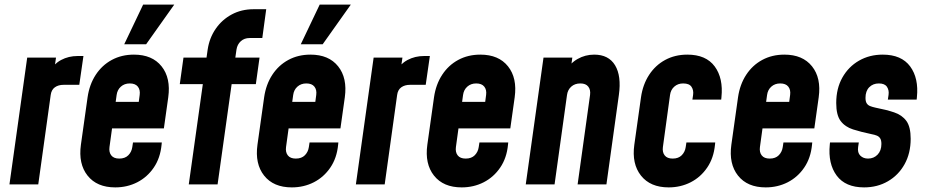

<svg xmlns="http://www.w3.org/2000/svg" viewBox="-20 -800 4019 833"><path d="M21 0 98 -550H223L210 -460L191 -487Q213 -522.5 245.2 -539.8Q277.5 -557 317 -557H342L324 -432H256Q233 -432 218 -421.2Q203 -410.5 200 -388L146 0Z M480 13Q400.5 13 360 -38Q319.5 -89 331 -172L360 -378Q368 -433.5 395.2 -475.2Q422.5 -517 465 -540Q507.5 -563 561 -563Q640.5 -563 681 -512.2Q721.5 -461.5 710 -378L691 -243H450L466 -358H582L586 -388Q589 -410.5 578 -424.2Q567 -438 543 -438Q520 -438 504.5 -424.2Q489 -410.5 486 -388L455 -162Q452 -139.5 462.8 -125.8Q473.5 -112 497.5 -112Q522.5 -112 536.8 -126.5Q551 -141 554 -162L557 -182H682L681 -172Q675.5 -114.5 647.2 -73Q619 -31.5 575.5 -9.2Q532 13 480 13ZM519 -608 601 -780H736L614 -608Z M799 0 860 -435H760L776 -550H876L881 -585Q888.5 -635.5 915.8 -675Q943 -714.5 985.2 -737.2Q1027.5 -760 1080 -760H1135L1118 -635H1063Q1040 -635 1024.8 -621.2Q1009.5 -607.5 1006 -585L1001 -550H1106L1090 -435H985L924 0Z M1246 13Q1166.5 13 1126 -38Q1085.5 -89 1097 -172L1126 -378Q1134 -433.5 1161.2 -475.2Q1188.5 -517 1231 -540Q1273.5 -563 1327 -563Q1406.5 -563 1447 -512.2Q1487.5 -461.5 1476 -378L1457 -243H1216L1232 -358H1348L1352 -388Q1355 -410.5 1344 -424.2Q1333 -438 1309 -438Q1286 -438 1270.5 -424.2Q1255 -410.5 1252 -388L1221 -162Q1218 -139.5 1228.8 -125.8Q1239.5 -112 1263.5 -112Q1288.5 -112 1302.8 -126.5Q1317 -141 1320 -162L1323 -182H1448L1447 -172Q1441.5 -114.5 1413.2 -73Q1385 -31.5 1341.5 -9.2Q1298 13 1246 13ZM1285 -608 1367 -780H1502L1380 -608Z M1524 0 1601 -550H1726L1713 -460L1694 -487Q1716 -522.5 1748.2 -539.8Q1780.5 -557 1820 -557H1845L1827 -432H1759Q1736 -432 1721 -421.2Q1706 -410.5 1703 -388L1649 0Z M1983 13Q1903.5 13 1863 -38Q1822.5 -89 1834 -172L1863 -378Q1871 -433.5 1898.2 -475.2Q1925.5 -517 1968 -540Q2010.5 -563 2064 -563Q2143.5 -563 2184 -512.2Q2224.5 -461.5 2213 -378L2194 -243H1953L1969 -358H2085L2089 -388Q2092 -410.5 2081 -424.2Q2070 -438 2046 -438Q2023 -438 2007.5 -424.2Q1992 -410.5 1989 -388L1958 -162Q1955 -139.5 1965.8 -125.8Q1976.5 -112 2000.5 -112Q2025.5 -112 2039.8 -126.5Q2054 -141 2057 -162L2060 -182H2185L2184 -172Q2178.5 -114.5 2150.2 -73Q2122 -31.5 2078.5 -9.2Q2035 13 1983 13Z M2261 0 2338 -550H2463L2451 -463L2431 -488Q2453 -525.5 2486 -544.2Q2519 -563 2558 -563Q2620.5 -563 2648.5 -516.8Q2676.5 -470.5 2665 -388L2611 0H2486L2540 -388Q2543 -410.5 2532.2 -424.2Q2521.5 -438 2498 -438Q2474 -438 2458.5 -424.2Q2443 -410.5 2440 -388L2386 0Z M3083 -182 3082 -172Q3076.5 -114.5 3048.2 -73Q3020 -31.5 2976.5 -9.2Q2933 13 2881 13Q2801.5 13 2761 -38Q2720.5 -89 2732 -172L2761 -378Q2769 -433.5 2796.2 -475.2Q2823.5 -517 2866 -540Q2908.5 -563 2962 -563Q3043 -563 3080.8 -511.8Q3118.5 -460.5 3110 -378L3109 -368H2984L2987 -388Q2990 -408.5 2980.2 -423.2Q2970.5 -438 2944 -438Q2921 -438 2905.5 -424.2Q2890 -410.5 2887 -388L2856 -162Q2853 -139.5 2863.8 -125.8Q2874.5 -112 2898.5 -112Q2923.5 -112 2937.8 -126.5Q2952 -141 2955 -162L2958 -182Z M3302 13Q3222.5 13 3182 -38Q3141.5 -89 3153 -172L3182 -378Q3190 -433.5 3217.2 -475.2Q3244.5 -517 3287 -540Q3329.5 -563 3383 -563Q3462.5 -563 3503 -512.2Q3543.5 -461.5 3532 -378L3513 -243H3272L3288 -358H3404L3408 -388Q3411 -410.5 3400 -424.2Q3389 -438 3365 -438Q3342 -438 3326.5 -424.2Q3311 -410.5 3308 -388L3277 -162Q3274 -139.5 3284.8 -125.8Q3295.5 -112 3319.5 -112Q3344.5 -112 3358.8 -126.5Q3373 -141 3376 -162L3379 -182H3504L3503 -172Q3497.5 -114.5 3469.2 -73Q3441 -31.5 3397.5 -9.2Q3354 13 3302 13Z M3729 13Q3648 13 3610 -38.2Q3572 -89.5 3580 -172L3581 -182H3706L3703 -162Q3699.5 -137.5 3712.5 -124.8Q3725.5 -112 3746 -112Q3771 -112 3787.5 -129.2Q3804 -146.5 3804 -175.5Q3804 -191 3799 -199.2Q3794 -207.5 3784.5 -211.5Q3775 -215.5 3761 -218Q3715.5 -227.5 3681 -238.5Q3646.5 -249.5 3627.2 -275Q3608 -300.5 3608 -353Q3608 -416 3634.5 -463.2Q3661 -510.5 3706.8 -536.8Q3752.5 -563 3809.5 -563Q3891 -563 3928.8 -511.8Q3966.5 -460.5 3958 -378L3957 -368H3832L3835 -388Q3838 -408.5 3828.2 -423.2Q3818.5 -438 3793 -438Q3767.5 -438 3751.2 -421.5Q3735 -405 3735 -375.5Q3735 -360 3740.2 -351.8Q3745.5 -343.5 3755 -339.8Q3764.5 -336 3778 -333Q3825 -324 3859.2 -312.5Q3893.5 -301 3912.2 -275.5Q3931 -250 3931 -198Q3931 -135 3904.5 -87.5Q3878 -40 3832.2 -13.5Q3786.5 13 3729 13Z"/></svg>

Font: Mohave Light
Style: Bold Italic
Weight: 700
Italic angle: -8°
Version: Version 2.003